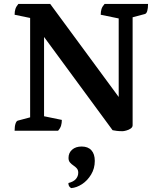

<svg xmlns="http://www.w3.org/2000/svg" viewBox="-20 -661 805 971"><path d="M599.3 2.5Q583.9 2.5 570.9 1Q558 -0.5 549.4 -2.5L187.7 -494.6L202.8 -505.5V-42.2L194.9 -74.7L292.7 -54.6Q292.7 -38.9 288.9 -25.9Q285.2 -12.9 273.8 0H53.9Q53.9 -21.9 58.4 -35.4Q62.9 -48.9 69.9 -50.9L148.4 -71.8L132.4 -37.2V-596.1L151.2 -566.3L53.9 -586.4Q53.9 -603.1 57.9 -615.6Q61.9 -628.1 72.8 -641H234L622.3 -113.5L580.3 -100.2V-598.3L587.2 -566.3L489.4 -586.4Q489.4 -603.1 493.4 -615.6Q497.4 -628.1 508.9 -641H728.7Q728.7 -619.1 724.7 -605.6Q720.7 -592.1 712.7 -590.1L634.3 -569.2L650.7 -601.6V-27.7Q650.7 -17.6 640.7 -10.8Q630.7 -4 618.4 -0.8Q606.2 2.5 599.3 2.5ZM339.9 290.3Q333.6 286.4 329.8 281.1Q325.9 275.7 325.9 264.6Q351.8 258.2 363.8 244.2Q375.7 230.2 375.7 212.5Q375.7 198.7 368.2 190.3Q360.6 181.9 350.8 175.5Q341.1 169.2 333.8 160.5Q326.5 151.9 326.5 137.7Q326.5 112 344.7 96Q362.8 80 393 80Q425.1 80 442.2 99Q459.4 118 459.4 152.7Q459.4 191 440.7 221.8Q422 252.7 394.5 270.5Q367.1 288.3 339.9 290.3Z"/></svg>

Font: Petrona
Style: Regular
Weight: 400
Designer: Ringo R. Seeber
Foundry: Ringo R. Seeber
Version: Version 2.001; ttfautohint (v1.8.3)